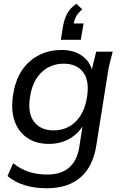

<svg xmlns="http://www.w3.org/2000/svg" viewBox="-20 -778 648 1022"><path d="M229 224Q97 224 20 159L50 91Q91 123 134.5 137Q178 151 232 151Q306 151 348.5 113.5Q391 76 402 5L419 -105Q392 -62 345 -37Q298 -12 241 -12Q172 -12 124.5 -44.5Q77 -77 57 -136Q37 -195 50 -275Q68 -390 138 -451Q208 -512 308 -512Q369 -512 411.5 -484.5Q454 -457 469 -409L492 -503H580Q572 -473 564.5 -443Q557 -413 553 -384L493 -6Q476 107 409.5 165.5Q343 224 229 224ZM265 -84Q335 -84 382.5 -130.5Q430 -177 443 -261Q457 -347 423 -393Q389 -439 319 -439Q249 -439 201 -393Q153 -347 140 -263Q126 -178 160.5 -131Q195 -84 265 -84ZM304 -566 315 -636Q322 -676 337.5 -705.5Q353 -735 387 -758L418 -728Q395 -709 386 -692Q377 -675 372 -653H425L410 -566Z"/></svg>

Font: Mulish Medium
Style: Italic
Weight: 500
Italic angle: -9°
Designer: Vernon Adams
Foundry: Vernon Adams
Version: Version 3.603; ttfautohint (v1.8.3)